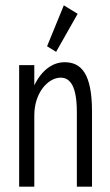

<svg xmlns="http://www.w3.org/2000/svg" viewBox="-20 -702 415 722"><path d="M191 -507 272 -650 220 -682 157 -528ZM52 0H109V-268C109 -355 162 -410 208 -410C245 -410 269 -376 269 -280V0H326V-282C326 -426 285 -468 223 -468C177 -468 136 -437 109 -381V-457H52Z"/></svg>

Font: Inconsolata Condensed Thin
Style: Regular
Weight: 100
Width: 3
Monospace: yes
Designer: Raph Levien, Cyreal, Brenton Simpson
Foundry: Raph Levien, Cyreal, Google
Version: Version 3.100